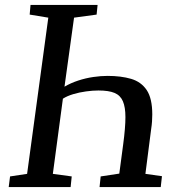

<svg xmlns="http://www.w3.org/2000/svg" viewBox="-20 -763 712 783"><path d="M15.5 0 21 -43.5 90.5 -54 177 -691 101 -703.5 104.5 -743H378L374 -703.5L282 -691L243 -409.5Q268.5 -424.5 299 -434.5Q329.5 -444.5 360.5 -449Q391.5 -453.5 418.5 -453.5Q473.5 -453.5 514.5 -441.5Q555.5 -429.5 578.2 -395.8Q601 -362 601 -296Q601 -283 600 -268Q599 -253 596.5 -237L573 -54L640.5 -44.5L635.5 0H386L390.5 -43.5L466.5 -55L482.5 -175.5Q487 -209 489.2 -236.2Q491.5 -263.5 491.5 -285.5Q491.5 -326 481.2 -350Q471 -374 447.2 -384Q423.5 -394 381.5 -394Q358 -394 330.8 -390.2Q303.5 -386.5 278.5 -379Q253.5 -371.5 236.5 -360.5L195.5 -54L272.5 -43.5L268 0Z"/></svg>

Font: Merriweather 20pt
Style: Italic
Weight: 400
Italic angle: -7.8°
Version: Version 2.101